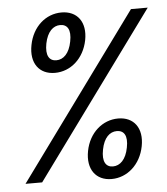

<svg xmlns="http://www.w3.org/2000/svg" viewBox="-53 -790 741 850"><g transform="rotate(-5 317.0 -365.0)"><path d="M200 -478C270 -478 329.5 -530 345.5 -610.5C361 -690.5 321 -742 251.5 -742C181.5 -742 122.5 -690.5 107 -610.5C91 -530 130.5 -478 200 -478ZM211 -533C179.5 -533 163 -558 173 -610.5C183.5 -663 210 -687 241 -687C272.5 -687 289.5 -663 279 -610.5C269 -558 242.5 -533 211 -533ZM409 12C478.5 12 538.5 -40.5 554 -121C569.5 -201 530 -252.5 460.5 -252.5C391 -252.5 331 -201 315.5 -121C300 -40.5 339.5 12 409 12ZM419.5 -43C388.5 -43 371.5 -68 382 -121C392 -173.5 418.5 -197.5 450 -197.5C481.5 -197.5 498.5 -173.5 488 -121C478 -68 451 -43 419.5 -43ZM101 0 634 -730H559.5L27 0Z"/></g></svg>

Font: Monaspace Neon Medium
Style: Italic
Weight: 500
Italic angle: -11°
Designer: Riley Cran & the Lettermatic Team
Foundry: Lettermatic
Version: Version 1.200 (Monaspace Neon)